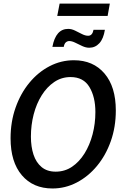

<svg xmlns="http://www.w3.org/2000/svg" viewBox="-20 -1056 695 1090"><path d="M278 14Q168 14 104 -61.2Q40 -136.5 40 -271Q40 -364.5 68.5 -445.2Q97 -526 146.8 -586.2Q196.5 -646.5 261.5 -680.2Q326.5 -714 399.5 -714Q509 -714 573.2 -638.8Q637.5 -563.5 637.5 -429Q637.5 -335 609 -254.5Q580.5 -174 530.5 -113.8Q480.5 -53.5 415.5 -19.8Q350.5 14 278 14ZM296 -81.5Q347.5 -81.5 388.8 -109.2Q430 -137 459.8 -184.8Q489.5 -232.5 505.5 -293.2Q521.5 -354 521.5 -419.5Q521.5 -506 487.5 -562.2Q453.5 -618.5 380.5 -618.5Q329.5 -618.5 288 -590.5Q246.5 -562.5 216.8 -515Q187 -467.5 171.2 -406.8Q155.5 -346 155.5 -280.5Q155.5 -223 170.2 -178.2Q185 -133.5 216.2 -107.5Q247.5 -81.5 296 -81.5ZM486.5 -785Q467.5 -785 447 -794.5Q426.5 -804 407.5 -813.5Q388.5 -823 373 -823Q362.5 -823 353.8 -815.5Q345 -808 342 -790H277.5Q296.5 -892 367 -892Q386.5 -892 406.2 -882.2Q426 -872.5 445 -862.8Q464 -853 480.5 -853Q504.5 -853 511 -887H575.5Q567.5 -836 544 -810.5Q520.5 -785 486.5 -785ZM305 -965.5 318.5 -1035.5H603.5L591 -965.5Z"/></svg>

Font: Cabin Condensed Medium
Style: Italic
Weight: 500
Width: 3
Italic angle: -10°
Designer: Pablo Impallari
Foundry: Pablo Impallari. http://www.impallari.com Igino Marini. http://www.ikern.com
Version: Version 3.001; ttfautohint (v1.8.3)